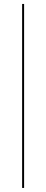

<svg xmlns="http://www.w3.org/2000/svg" viewBox="-20 -771 234 972"><path d="M92 -751H102V180.5H92Z"/></svg>

Font: Lato Hairline
Style: Regular
Weight: 100
Designer: Lukasz Dziedzic
Foundry: tyPoland Lukasz Dziedzic
Version: Version 2.007; 2014-02-27